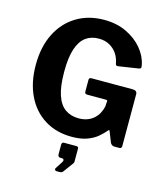

<svg xmlns="http://www.w3.org/2000/svg" viewBox="-140 -857 1033 1205"><g transform="rotate(15 376.0 -254.5)"><path d="M378 10Q276.7 10 201.3 -37Q125.9 -84 84.9 -169.2Q43.8 -254.4 43.8 -368Q43.8 -486 87.1 -572Q130.3 -658 207.9 -705Q285.4 -752 387.5 -752Q469.5 -752 533.2 -721.2Q596.9 -690.4 636.5 -642.2Q676.2 -593.9 686.4 -540.5Q690 -524.6 687.4 -519.8Q684.7 -514.9 675 -513.2L543.1 -493Q534 -492.7 531.3 -496.7Q528.6 -500.7 526.8 -509Q521 -541.8 502.7 -568.9Q484.4 -596 454.6 -612.8Q424.9 -629.5 384 -629.5Q334.6 -629.5 299.4 -603.4Q264.2 -577.3 245.7 -521Q227.2 -464.7 227.2 -374Q227.2 -278.3 246.6 -221Q266.1 -163.7 302.7 -138.5Q339.3 -113.2 389.7 -113.2Q421.6 -113.2 446.2 -122.5Q470.8 -131.7 488.5 -147.9Q506.2 -164.1 517 -184.6Q527.8 -205 532.7 -227.2L534.9 -256.3Q539.2 -270.7 525.3 -270.7H404Q395.7 -270.7 391.7 -274.4Q387.7 -278 387.7 -288.1V-363.2Q387.7 -377 404.1 -377H671.5Q685.9 -377 693.1 -370.5Q700.3 -364 700.3 -353.2V-15.3Q700.3 -8.3 696.4 -4.1Q692.4 0 685.3 0H653.3Q645.2 0 638.9 -3.5Q632.5 -7 626.8 -16.1L598.3 -87.9Q596.9 -91.5 594.4 -91.5Q591.9 -91.5 588.2 -86.5Q569.9 -64.3 543.1 -41.9Q516.4 -19.4 476.3 -4.7Q436.1 10 378 10ZM341.3 243.1Q334.7 243.1 331.6 237.4Q328.5 231.7 331.6 226.6L362.3 179Q368.6 169.7 366.2 162.7Q363.7 155.7 354.7 155.7H346Q327.3 155.7 327.3 137.5V75Q327.3 58.5 342.2 58.5H422.1Q435.9 58.5 435.9 71.9V155.7Q435.9 158.9 434.7 161.9Q433.5 165 432.8 166.7L385.4 231.4Q380.6 238.3 375.1 240.7Q369.6 243.1 357.9 243.1Z"/></g></svg>

Font: Libre Franklin Thin
Style: Regular
Weight: 100
Designer: Pablo Impallari, Rodrigo Fuenzalida, Nhung Nguyen
Foundry: Impallari Type
Version: Version 3.000